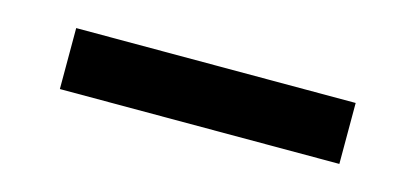

<svg xmlns="http://www.w3.org/2000/svg" viewBox="-27 -511 619 286"><g transform="rotate(15 282.5 -368.0)"><path d="M498 -415V-321H67V-415Z"/></g></svg>

Font: SUITE SemiBold
Style: Regular
Weight: 600
Designer: Sun
Foundry: Sun
Version: Version 2.040